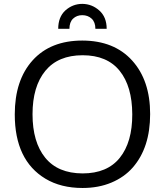

<svg xmlns="http://www.w3.org/2000/svg" viewBox="-20 -940 834 971"><path d="M396.5 -920.4Q445.3 -919.9 482.4 -886.7Q519.5 -853.5 519.5 -794.4H462.4Q462.4 -828.1 443.4 -845.7Q424.3 -863.3 396 -863.3Q368.2 -863.3 349.6 -845.7Q331.1 -828.1 331.1 -794.4H274.4Q274.4 -854 310.5 -887.2Q347.7 -920.4 396.5 -920.4ZM397.5 10.7Q288.1 10.7 210 -36.1Q54.7 -129.4 54.7 -361.3Q54.7 -534.7 145 -634.8Q235.4 -734.9 396.5 -734.9Q557.6 -734.4 648.4 -633.8Q739.3 -533.2 739.3 -363.3Q739.3 -193.4 651.4 -92.8Q608.4 -43.9 543.5 -16.6Q478.5 10.7 397.5 10.7ZM397.5 -63Q522.5 -63 585.9 -142.1Q649.4 -221.2 648.9 -362.3Q648.4 -503.4 585 -582Q521.5 -660.6 397.9 -660.6Q274.4 -660.6 209.5 -582Q144.5 -502.9 144.5 -362.3Q144.5 -221.7 208.5 -142.6Q272.5 -63.5 397.5 -63Z"/></svg>

Font: Oxygen-Regular
Style: Regular
Weight: 400
Designer: Vernon Adams
Foundry: Vernon Adams
Version: Version Release 0.2.3 webfont; ttfautohint (v0.93.3-1d66) -l